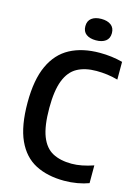

<svg xmlns="http://www.w3.org/2000/svg" viewBox="-138 -1014 789 1097"><g transform="rotate(15 256.0 -465.0)"><path d="M354 9.5Q255 9.5 184 -27.2Q113 -64 75 -147Q37 -230 37 -368.5Q37 -503.5 75.8 -587.5Q114.5 -671.5 187.5 -710.5Q260.5 -749.5 363.5 -749.5Q434 -749.5 498.5 -732.5V-627.5Q466 -636.5 435 -640.5Q404 -644.5 371.5 -644.5Q304 -644.5 258 -619.2Q212 -594 188.5 -534Q165 -474 165 -370.5Q165 -264 188.5 -204Q212 -144 257.5 -119.8Q303 -95.5 369.5 -95.5Q399.5 -95.5 431.2 -101.8Q463 -108 498.5 -120V-15Q469.5 -4 431.5 2.8Q393.5 9.5 354 9.5ZM321.5 -812.5Q285.5 -812.5 264.2 -828.2Q243 -844 243 -875.5Q243 -907 264.2 -923Q285.5 -939 321.5 -939Q357.5 -939 378.8 -923Q400 -907 400 -875.5Q400 -844 378.8 -828.2Q357.5 -812.5 321.5 -812.5Z"/></g></svg>

Font: Encode Sans Cnd SmBold
Style: Regular
Weight: 600
Width: 3
Designer: Multiple Designers
Foundry: Impallari Type
Version: Version 3.002; ttfautohint (v1.8.3) -l 8 -r 50 -G 200 -x 14 